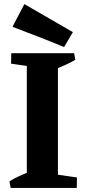

<svg xmlns="http://www.w3.org/2000/svg" viewBox="-20 -918 422 938"><path d="M111 0V-658H263V0ZM32 0 26 -32Q48 -46 73.5 -57.5Q99 -69 125 -79L126 0ZM215 0 218 -71 356 -51 355 0ZM172 -587 34 -607 35 -658H175ZM249 -579 248 -658H342L348 -626Q326 -613 301 -601.5Q276 -590 249 -579ZM293 -688Q231 -714 167.5 -738.5Q104 -763 41 -787L99 -898L336 -761Z"/></svg>

Font: Eczar SemiBold
Style: Regular
Weight: 600
Designer: Vaibhav Singh
Foundry: Rosetta Type Foundry
Version: Version 2.000